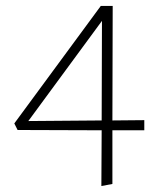

<svg xmlns="http://www.w3.org/2000/svg" viewBox="-20 -482 512 644"><path d="M464 -79V-45H357V135L320 142L321 -45L39 -46L28 -68L318 -462H358L357 -78ZM75 -76 321 -78 322 -412Z"/></svg>

Font: EauTestSC Light
Style: Regular
Weight: 300
Designer: Christian Thalmann (Catharsis Fonts)
Version: Version 0.001;PS 000.001;hotconv 1.0.88;makeotf.lib2.5.64775